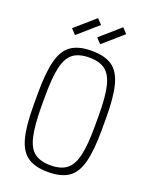

<svg xmlns="http://www.w3.org/2000/svg" viewBox="-185 -1122 970 1233"><g transform="rotate(20 300.0 -505.5)"><path d="M300 14Q212 14 161 -20.5Q110 -55 88.5 -136.5Q67 -218 67 -360V-440Q67 -582 88.5 -663.5Q110 -745 161 -779.5Q212 -814 300 -814Q389 -814 439.5 -779.5Q490 -745 511.5 -663.5Q533 -582 533 -440V-360Q533 -218 511.5 -136.5Q490 -55 439.5 -20.5Q389 14 300 14ZM300 -32Q370 -32 409.5 -62Q449 -92 466 -164Q483 -236 483 -360V-440Q483 -565 466 -636.5Q449 -708 409.5 -738Q370 -768 300 -768Q230 -768 190 -738Q150 -708 133.5 -636.5Q117 -565 117 -440V-360Q118 -236 134.5 -164Q151 -92 191 -62Q231 -32 300 -32ZM335 -872 302 -907 437 -1025 470 -990ZM163 -872 130 -907 265 -1025 298 -990Z"/></g></svg>

Font: Victor Mono Thin
Style: Regular
Weight: 100
Monospace: yes
Designer: Rune Bjørnerås
Version: Version 1.561;gftools[0.9.30]